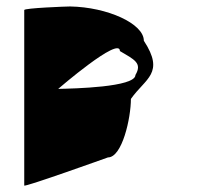

<svg xmlns="http://www.w3.org/2000/svg" viewBox="-20 -582 644 594"><path d="M55 -8C55 -2 314 -95 314 -95C358 -95 385 -217 385 -276C430 -340 491 -355 425 -456C425 -509 312 -560 197 -562C185 -562 55 -557 55 -551ZM160 -307C160 -307 351 -472 351 -424C395 -398 421 -387 399 -350C399 -312 206 -308 160 -307Z"/></svg>

Font: Ampere
Style: SCSuExt
Weight: 400
Version: Version 1